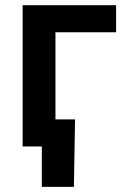

<svg xmlns="http://www.w3.org/2000/svg" viewBox="-20 -566 487 742"><path d="M428.7 -545.9V-441.4H194.3V0H67.4V-545.9ZM141.6 156.2V0H101.1V-104.5H270L265.6 156.2Z"/></svg>

Font: Inter SemiBold
Style: Regular
Weight: 600
Designer: Rasmus Andersson
Foundry: rsms
Version: Version 4.001;git-9221beed3